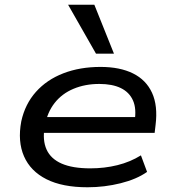

<svg xmlns="http://www.w3.org/2000/svg" viewBox="-20 -783 734 812"><path d="M350 9Q244 9 176.5 -25Q109 -59 81.5 -122Q54 -185 70 -270Q86 -343 132 -394.5Q178 -446 248 -473Q318 -500 405 -500Q487 -500 542.5 -472.5Q598 -445 623 -390.5Q648 -336 638 -255L634 -221H143L152 -288H575L549 -269Q558 -323 542.5 -358Q527 -393 491 -410.5Q455 -428 400 -428Q340 -428 291 -407.5Q242 -387 211 -347.5Q180 -308 170 -252L169 -248Q159 -190 177 -150.5Q195 -111 241 -91Q287 -71 362 -71Q422 -71 476.5 -84.5Q531 -98 576 -126L602 -56Q558 -25 490 -8Q422 9 350 9ZM386 -556 268 -763H379L462 -556Z"/></svg>

Font: Nunito Sans 10pt Expanded Medium
Style: Italic
Weight: 500
Width: 7
Italic angle: -9°
Designer: Vernon Adams
Foundry: Vernon Adams
Version: Version 3.101;gftools[0.9.27]